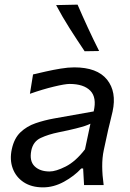

<svg xmlns="http://www.w3.org/2000/svg" viewBox="-20 -798 560 828"><path d="M165.5 10Q116 10 82.2 -12.2Q48.5 -34.5 34.8 -72Q21 -109.5 31 -155Q41 -201.5 68.2 -227.5Q95.5 -253.5 133.2 -266.5Q171 -279.5 212.5 -287L384 -317.5Q398 -377.5 369.5 -406.8Q341 -436 280 -436Q260.5 -436 212.5 -424.5Q164.5 -413 109 -393.5L122.5 -477Q146.5 -482.5 178.2 -489.8Q210 -497 242 -502.2Q274 -507.5 300 -507.5Q399 -507.5 441.5 -454.8Q484 -402 465.5 -317Q460.5 -294 453.8 -268Q447 -242 440.5 -210.5L427.5 -150.5Q420.5 -117.5 420.8 -80.2Q421 -43 427 0H342.5L338.5 -71.5H330.5Q300 -38.5 255.8 -14.2Q211.5 10 165.5 10ZM194 -58.5Q221 -58.5 263.5 -80Q306 -101.5 346.5 -154L370 -264.5Q361 -260 347 -255.2Q333 -250.5 306.5 -243.8Q280 -237 233 -227.5Q188.5 -218.5 155.8 -203.2Q123 -188 115 -149Q106 -104 129 -81.2Q152 -58.5 194 -58.5ZM345 -577Q312 -626 280.5 -675.5Q249 -725 222 -776L314.5 -778Q335 -730.5 358.5 -679.5Q382 -628.5 407.5 -578Z"/></svg>

Font: Commissioner Flair
Style: Italic
Weight: 400
Italic angle: -12°
Designer: Kostas Bartsokas
Foundry: Kostas Bartsokas
Version: Version 1.000; ttfautohint (v1.8.3)